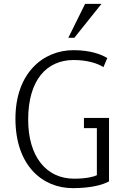

<svg xmlns="http://www.w3.org/2000/svg" viewBox="-20 -963 698 995"><path d="M357 12C452 12 512 -5 545 -23V-352H415V-299H482V-55C466 -47 427 -37 364 -37C220 -37 126 -151 126 -343C126 -549 222 -652 362 -652C430 -652 486 -635 516 -615L536 -662C506 -681 448 -703 361 -703C203 -703 60 -584 60 -348C60 -105 200 12 357 12ZM365 -767 506 -943H421L334 -767Z"/></svg>

Font: Repo Light
Style: Regular
Weight: 300
Designer: Stefan Peev
Foundry: Context Ltd
Version: Version 001.502